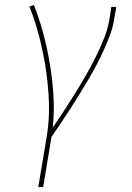

<svg xmlns="http://www.w3.org/2000/svg" viewBox="-20 -558 540 783"><path d="M136 205 171 -3Q182 -72 179.5 -140.5Q177 -209 167 -275.5Q157 -342 140.5 -406.5Q124 -471 100 -531L118 -538Q141 -480 157 -419.5Q173 -359 183.5 -296Q194 -233 198 -168Q202 -103 195 -38Q219 -72 242 -107.5Q265 -143 287 -178.5Q309 -214 330 -250.5Q351 -287 369.5 -324Q388 -361 403.5 -399.5Q419 -438 426 -477L434 -530H454L445 -477Q440 -445 428 -413.5Q416 -382 402 -351Q388 -320 372 -290Q356 -260 338.5 -230.5Q321 -201 303 -172Q285 -143 266.5 -114Q248 -85 228.5 -56.5Q209 -28 190 0L156 205Z"/></svg>

Font: Iosevka Curly Slab ThObl
Style: Regular
Weight: 100
Italic angle: -9°
Monospace: yes
Designer: Belleve Invis
Foundry: Belleve Invis
Version: Version 11.0.0; ttfautohint (v1.8.3)